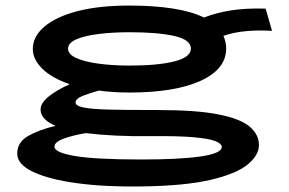

<svg xmlns="http://www.w3.org/2000/svg" viewBox="-20 -499 1040 691"><path d="M446 -166Q388 -166 336 -173Q306 -165 279 -154.5Q252 -144 252 -130Q252 -118 281.5 -112Q311 -106 376 -104.5Q441 -103 548 -103Q688 -103 767.5 -87Q847 -71 879.5 -42.5Q912 -14 912 23Q912 59 872 92.5Q832 126 739 148Q646 170 488 172Q359 174 258.5 160.5Q158 147 100 120Q42 93 42 54Q42 13 81 -9.5Q120 -32 180 -46Q126 -69 126 -105Q126 -128 155 -151.5Q184 -175 231 -196Q166 -218 132 -252Q98 -286 98 -323Q98 -367 139 -402.5Q180 -438 257.5 -458.5Q335 -479 446 -479Q533 -479 601 -468.5Q669 -458 714 -436Q761 -454 814 -462Q867 -470 936 -468L959 -388Q910 -391 866 -387Q822 -383 784 -370Q794 -349 794 -323Q793 -249 700.5 -207.5Q608 -166 446 -166ZM446 -263Q548 -263 607.5 -278Q667 -293 667 -324Q667 -356 607.5 -369.5Q548 -383 446 -383Q388 -383 337.5 -377Q287 -371 256 -358Q225 -345 225 -324Q225 -303 256 -289.5Q287 -276 337.5 -269.5Q388 -263 446 -263ZM176 29Q176 50 250 62.5Q324 75 490 75Q627 75 702.5 64Q778 53 778 30Q778 18 755.5 9Q733 0 678 -5Q623 -10 526 -9Q456 -8 396 -11Q336 -14 289 -20Q242 -12 209 0Q176 12 176 29Z"/></svg>

Font: Inconsolata UltraExpanded ExtraBold
Style: Regular
Weight: 800
Width: 9
Monospace: yes
Designer: Raph Levien, Cyreal, Brenton Simpson
Foundry: Raph Levien, Cyreal, Google
Version: Version 3.001; ttfautohint (v1.8.2.53-6de2)